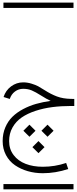

<svg xmlns="http://www.w3.org/2000/svg" viewBox="-26 -990 582 1453"><path d="M47.9 -241.2 1 -255.9Q17.1 -306.2 58.1 -336.4Q99.1 -366.7 149.4 -366.7Q181.2 -366.7 212.6 -356.9Q244.1 -347.2 262.7 -337.2Q281.2 -327.1 311 -308.1Q358.9 -277.3 404.8 -260Q450.7 -242.7 512.2 -241.7L536.1 -241.2V-188H511.7Q436.5 -188 369.9 -179.4Q303.2 -170.9 242.4 -150.9Q181.6 -130.9 137.9 -100.8Q94.2 -70.8 68.6 -25.1Q43 20.5 43 77.6Q43 138.7 76.9 183.3Q110.8 228 168 250Q225.1 272 297.9 272Q389.2 272 474.6 243.2L490.2 289.1Q394 320.8 297.9 320.8Q238.3 320.8 184.6 305.4Q130.9 290 87.9 260.7Q44.9 231.4 19.5 184.1Q-5.9 136.7 -5.9 77.6Q-5.9 21 14.2 -26.1Q34.2 -73.2 67.9 -106.2Q101.6 -139.2 148.9 -164.3Q196.3 -189.5 247.6 -203.9Q298.8 -218.3 357.4 -226.6Q327.1 -240.2 284.7 -267.1Q243.2 -293.5 214.4 -305.7Q185.5 -317.9 149.4 -317.9Q114.7 -317.9 87.2 -297.4Q59.6 -276.9 47.9 -241.2ZM0 402.8H530.3V442.9H0ZM0 -970.2H530.3V-930.2H0ZM287.6 -0.5 333.5 -46.4 379.4 -0.5 333.5 44.9ZM150.9 -0.5 196.8 -46.4 242.7 -0.5 196.8 44.9ZM219.2 123.5 265.1 77.6 311 123.5 265.1 168.9Z"/></svg>

Font: AzarMehrMSRS1
Style: Regular
Weight: 1
Designer: Amin Abedi
Version: Version 1.00